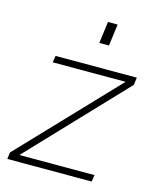

<svg xmlns="http://www.w3.org/2000/svg" viewBox="-107 -771 689 845"><g transform="rotate(15 238.0 -348.5)"><path d="M7.5 0H392L396.5 -30.5H54.5L461 -459L465.5 -493H95.5L90.5 -462.5H422.5L11.5 -30.5ZM266.5 -598H310.5L323.5 -697H279.5Z"/></g></svg>

Font: HK Grotesk ExtraLight
Style: Italic
Weight: 200
Italic angle: -16°
Designer: Alfredo Marco Pradil
Foundry: Hanken Design Co.
Version: Version 3.001;FEAKit 1.0